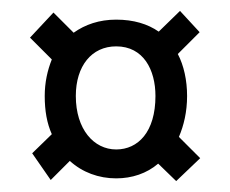

<svg xmlns="http://www.w3.org/2000/svg" viewBox="-20 -485 422 352"><path d="M265 -309C265 -243 233 -211 193 -211C152 -211 119 -248 119 -309C119 -364 148 -400 193 -400C243 -400 265 -357 265 -309ZM346 -426 310 -465 271 -427C251 -441 225 -449 193 -449C162 -449 136 -440 115 -425L78 -462L35 -416L75 -376C67 -356 62 -334 62 -309C62 -282 66 -259 75 -239L39 -204L73 -155L108 -190C131 -169 161 -158 193 -158C222 -158 249 -167 270 -185L303 -153L347 -195L308 -234C317 -255 323 -280 323 -309C323 -338 317 -365 306 -386Z"/></svg>

Font: Englebert
Style: Regular
Weight: 400
Designer: Astigmatic (AOETI)
Foundry: Astigmatic (AOETI)
Version: Version 1.000